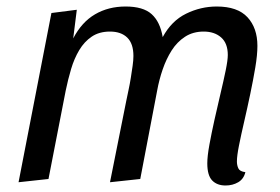

<svg xmlns="http://www.w3.org/2000/svg" viewBox="-20 -550 859 590"><path d="M673 20Q647 20 632 4.5Q617 -11 617 -48Q617 -70 623.5 -105.5Q630 -141 639 -181.5Q648 -222 657.5 -262Q667 -302 673.5 -333.5Q680 -365 680 -381Q680 -417 659.5 -435Q639 -453 606 -453Q573 -453 548.5 -437Q524 -421 507.5 -395Q491 -369 480 -337Q469 -305 463 -272L411 0L318 10L368 -240Q371 -255 375 -273.5Q379 -292 382 -311Q385 -330 387.5 -347.5Q390 -365 390 -378Q390 -416 371 -434.5Q352 -453 318 -453Q285 -453 262 -437.5Q239 -422 223.5 -396Q208 -370 198.5 -338Q189 -306 182 -272L129 0L37 10L138 -510L216 -520L205 -432Q231 -482 272 -506Q313 -530 366 -530Q420 -530 446 -506.5Q472 -483 480 -436Q507 -486 552 -508Q597 -530 646 -530Q710 -530 740.5 -497Q771 -464 771 -409Q771 -381 764.5 -342.5Q758 -304 749 -261Q740 -218 730.5 -177Q721 -136 714.5 -103.5Q708 -71 708 -54Q708 -42 712.5 -32.5Q717 -23 734 -21Q729 0 712 10Q695 20 673 20Z"/></svg>

Font: Sansita Swashed Light Light
Style: Regular
Weight: 300
Version: Version 1.003